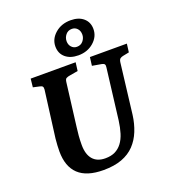

<svg xmlns="http://www.w3.org/2000/svg" viewBox="-144 -894 894 1011"><g transform="rotate(-20 302.5 -388.5)"><path d="M263 12Q169 12 123 -31.5Q77 -75 77 -160Q77 -175 78 -193Q79 -211 81 -231L115 -493Q116 -505 112 -510Q108 -515 97 -517L61 -525L66 -572H318L312 -525L260 -516Q252 -514 245 -510.5Q238 -507 236 -489L206 -249Q203 -228 201 -203Q199 -178 199 -152Q199 -99 223 -71Q247 -43 293 -43Q325 -43 347.5 -54Q370 -65 386 -86Q402 -107 411.5 -137.5Q421 -168 426 -206L461 -491Q463 -503 459 -508.5Q455 -514 444 -516L392 -525L398 -572H605L599 -525L564 -518Q554 -516 547.5 -511Q541 -506 539 -491L505 -209Q499 -162 482.5 -121Q466 -80 437.5 -50Q409 -20 366 -4Q323 12 263 12ZM345 -601Q300 -601 273 -624Q246 -647 246 -686Q246 -728 281 -758.5Q316 -789 368 -789Q413 -789 439.5 -766Q466 -743 466 -705Q466 -662 431 -631.5Q396 -601 345 -601ZM353 -646Q375 -646 388 -662Q401 -678 401 -697Q401 -718 389 -731Q377 -744 359 -744Q337 -744 324 -728Q311 -712 311 -692Q311 -672 323 -659Q335 -646 353 -646Z"/></g></svg>

Font: Yrsa SemiBold
Style: Italic
Weight: 600
Italic angle: -7.10001°
Version: Version 2.004